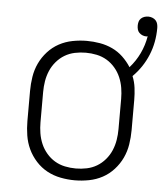

<svg xmlns="http://www.w3.org/2000/svg" viewBox="-50 -703 650 760"><g transform="rotate(5 275.0 -323.5)"><path d="M275 12Q247 12 218.5 6.5Q190 1 165 -12.5Q140 -26 120.5 -47.5Q101 -69 89 -94.5Q77 -120 72.5 -148.5Q68 -177 68 -205V-325Q68 -353 72.5 -381.5Q77 -410 89 -435.5Q101 -461 120.5 -482.5Q140 -504 165 -517.5Q190 -531 218.5 -536.5Q247 -542 275 -542Q301 -542 327 -537.5Q353 -533 376.5 -522Q400 -511 419 -493Q438 -475 452 -453Q476 -480 491.5 -512.5Q507 -545 513 -581Q511 -581 510 -580.5Q509 -580 508 -580Q500 -580 492.5 -583Q485 -586 479.5 -591.5Q474 -597 472 -604.5Q470 -612 470 -620Q470 -627 472 -635Q474 -643 480 -648.5Q486 -654 493.5 -656.5Q501 -659 509 -659Q517 -659 525 -656Q533 -653 538.5 -647Q544 -641 546 -633Q548 -625 548 -617Q548 -589 543 -562Q538 -535 527.5 -509.5Q517 -484 502 -461.5Q487 -439 467 -419Q476 -397 479 -373Q482 -349 482 -325V-205Q482 -177 477.5 -148.5Q473 -120 461 -94.5Q449 -69 429.5 -47.5Q410 -26 385 -12.5Q360 1 331.5 6.5Q303 12 275 12ZM275 -35Q297 -35 318.5 -39.5Q340 -44 358.5 -55Q377 -66 391.5 -83Q406 -100 414.5 -120Q423 -140 426.5 -161.5Q430 -183 430 -205V-325Q430 -347 426.5 -368.5Q423 -390 414.5 -410Q406 -430 391.5 -447Q377 -464 358.5 -475Q340 -486 318.5 -490.5Q297 -495 275 -495Q253 -495 231.5 -490.5Q210 -486 191.5 -475Q173 -464 158.5 -447Q144 -430 135.5 -410Q127 -390 123.5 -368.5Q120 -347 120 -325V-205Q120 -183 123.5 -161.5Q127 -140 135.5 -120Q144 -100 158.5 -83Q173 -66 191.5 -55Q210 -44 231.5 -39.5Q253 -35 275 -35Z"/></g></svg>

Font: Lode Dark
Style: Regular
Weight: 400
Monospace: yes
Designer: Belleve Invis
Foundry: Belleve Invis
Version: Version 29.2.0; ttfautohint (v1.8.3)